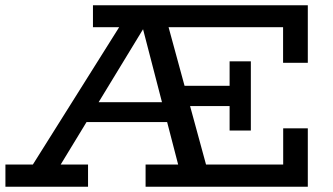

<svg xmlns="http://www.w3.org/2000/svg" viewBox="-20 -706 1259 726"><path d="M62.9 -18 452 -637.3H608.1L777 -18H670.7L510.9 -634.1H544.4L169.4 -18ZM0.5 0V-83.8H312.9V0ZM270.7 -244.4 293.7 -319.5H650.7L672.7 -244.4ZM530.5 0V-83.8H1050.8V-220.8H1143.9V0ZM1050.4 -468.5V-603.2H331.5V-686H1143.9V-468.5ZM848.2 -474H928.5V-212.4H848.2V-304.9H624.7V-381.5H848.2Z"/></svg>

Font: BioRhyme ExtraBold
Style: Regular
Weight: 800
Designer: Aoife Mooney
Foundry: Aoife Mooney Type
Version: Version 1.600;gftools[0.9.33]